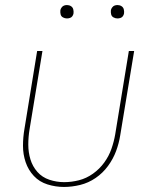

<svg xmlns="http://www.w3.org/2000/svg" viewBox="-20 -732 616 760"><path d="M233 8Q265 8 297.5 0Q330 -8 358.5 -27.5Q387 -47 407.5 -75Q428 -103 439.5 -134Q451 -165 456 -197L511 -530H490L436 -200Q431 -171 421 -142.5Q411 -114 392.5 -88.5Q374 -63 348 -44.5Q322 -26 292.5 -18.5Q263 -11 234 -11Q204 -11 175.5 -20.5Q147 -30 128 -51.5Q109 -73 100.5 -101Q92 -129 92 -159.5Q92 -190 97 -220L148 -530H127L77 -223Q71 -189 71 -155Q71 -121 81.5 -90Q92 -59 114 -35.5Q136 -12 168 -2Q200 8 233 8ZM445 -659Q451 -659 457 -661Q463 -663 466.5 -668Q470 -673 471 -679Q472 -687 470 -695Q468 -703 461 -707.5Q454 -712 445 -712Q439 -712 433.5 -710Q428 -708 424 -702.5Q420 -697 419 -692Q418 -683 420 -675Q422 -667 429.5 -663Q437 -659 445 -659ZM245 -659Q251 -659 257 -661Q263 -663 266.5 -668Q270 -673 271 -679Q272 -687 270 -695Q268 -703 261 -707.5Q254 -712 245 -712Q239 -712 233.5 -710Q228 -708 224 -702.5Q220 -697 219 -692Q218 -683 220 -675Q222 -667 229.5 -663Q237 -659 245 -659Z"/></svg>

Font: Iosevka Sparkle Thin
Style: Italic
Weight: 100
Italic angle: -9°
Designer: Belleve Invis
Foundry: Belleve Invis
Version: Version 4.5.0; ttfautohint (v1.8.3)